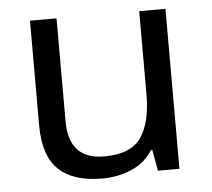

<svg xmlns="http://www.w3.org/2000/svg" viewBox="-44 -584 707 641"><g transform="rotate(-5 309.0 -263.0)"><path d="M533 -536V0H461L448 -71H444Q418 -29 372 -9.5Q326 10 274 10Q177 10 128 -36.5Q79 -83 79 -185V-536H168V-191Q168 -63 287 -63Q376 -63 410.5 -113Q445 -163 445 -257V-536Z"/></g></svg>

Font: Noto Sans Khudawadi
Style: Regular
Weight: 400
Designer: Monotype Design Team
Foundry: Monotype Imaging Inc.
Version: Version 2.003; ttfautohint (v1.8.4.7-5d5b)